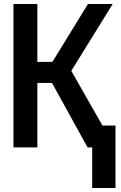

<svg xmlns="http://www.w3.org/2000/svg" viewBox="-20 -734 603 956"><path d="M47 0V-714H166V-426H241L418 -714H541L335 -381L490 -109H555V202H439V0H416L239 -321H166V0Z"/></svg>

Font: Noto Sans Mono SemiCondensed SemiBold
Style: Regular
Weight: 600
Width: 4
Designer: Monotype Design Team
Foundry: Monotype Imaging Inc.
Version: Version 2.014; ttfautohint (v1.8.4.7-5d5b)